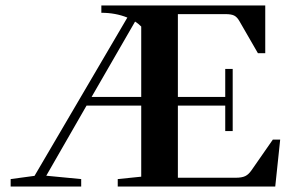

<svg xmlns="http://www.w3.org/2000/svg" viewBox="-20 -683 1058 703"><path d="M19 0V-27.3L106.4 -39.1L446.3 -618.7Q402.8 -636.2 351.1 -636.2V-663.1H951.2V-488.3H924.3L856.4 -606Q848.1 -620.6 837.4 -626Q826.7 -631.3 806.2 -631.3H631.3V-328.1H804.7V-430.7H832V-203.1H804.7V-296.4H631.3V-32.2H843.3Q865.2 -32.2 877.7 -38.1Q890.1 -43.9 900.9 -59.6L979 -171.9H1005.9L987.8 0H411.1V-27.3L497.1 -36.1V-296.4H296.9L149.4 -39.6L277.3 -27.3V0ZM497.1 -585.9Q485.8 -597.2 474.6 -604L315.4 -328.1H497.1Z"/></svg>

Font: Elstob SemiBold
Style: Regular
Weight: 600
Designer: Peter S. Baker
Version: Version 1.015